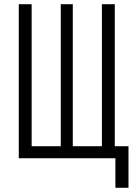

<svg xmlns="http://www.w3.org/2000/svg" viewBox="-20 -750 640 910"><path d="M527 140V0H69V-730H130V-57H268V-730H325V-57H463V-730H524V-57H589V140Z"/></svg>

Font: JetBrains Mono NL ExtraLight
Style: Regular
Weight: 200
Designer: Philipp Nurullin, Konstantin Bulenkov
Foundry: JetBrains
Version: Version 2.304; ttfautohint (v1.8.4.7-5d5b)